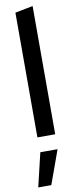

<svg xmlns="http://www.w3.org/2000/svg" viewBox="-108 -754 433 1061"><g transform="rotate(-10 109.0 -223.0)"><path d="M59.2 0V-700L159.1 -719.4V0ZM15.8 273.1 60.9 83.5H157.6L89.1 273.1Z"/></g></svg>

Font: Red Hat Display VF
Style: Regular
Weight: 300
Designer: Pentagram, MCKL
Foundry: Pentagram, MCKL
Version: Version 1.023